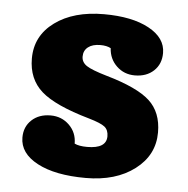

<svg xmlns="http://www.w3.org/2000/svg" viewBox="-43 -553 594 606"><g transform="rotate(5 253.5 -250.0)"><path d="M288 -317Q386 -289 425.5 -253Q465 -217 465 -153Q465 -81 405 -35.5Q345 10 250 10Q153 10 96.5 -20Q40 -50 40 -100Q40 -134 63 -155.5Q86 -177 123 -177Q158 -177 182 -153.5Q206 -130 206 -95Q220 -88 246 -88Q307 -88 307 -127Q307 -147 294.5 -157Q282 -167 244 -178Q135 -209 91.5 -247.5Q48 -286 48 -351Q48 -423 107.5 -466.5Q167 -510 263 -510Q352 -510 405.5 -481Q459 -452 459 -404Q459 -369 436 -347.5Q413 -326 376 -326Q342 -326 318.5 -348.5Q295 -371 293 -405Q280 -412 260 -412Q235 -412 221 -401Q207 -390 207 -371Q207 -353 223.5 -342Q240 -331 288 -317Z"/></g></svg>

Font: Solway ExtraBold
Style: Regular
Weight: 800
Designer: Mariya V. Pigoulevskaya
Foundry: The Northern Block Ltd.
Version: Version 1.000;hotconv 1.0.109;makeotfexe 2.5.65596